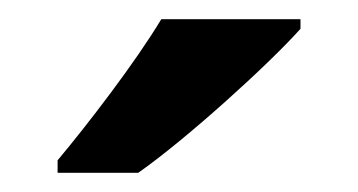

<svg xmlns="http://www.w3.org/2000/svg" viewBox="-20 -786 373 200"><path d="M293 -756V-766H148C121 -721 71 -656 40 -619V-606H124C174 -641 260 -719 293 -756Z"/></svg>

Font: Noto Sans Khmer UI SemiBold
Style: Regular
Weight: 600
Designer: Danh Hong and the Monotype Design Team
Foundry: Monotype Imaging Inc.
Version: Version 2.002